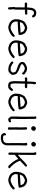

<svg xmlns="http://www.w3.org/2000/svg" viewBox="1895 -2636 920 4750"><g transform="rotate(90 2355.0 -261.0)"><path d="M185 0 165 -11Q157 -33 157 -58L158 -83Q158 -106 153 -125L161 -196Q161 -304 163 -411L80 -415L62 -413Q54 -417 50 -421Q43 -430 41 -445L53 -466Q62 -473 76 -473L163 -468Q167 -520 173 -573Q179 -626 224 -675Q255 -698 298 -698Q326 -698 361 -686Q389 -676 409 -637Q411 -628 411 -613Q402 -596 391 -594H376Q362 -596 356 -613L344 -631Q313 -642 297 -642Q284 -642 266 -634Q258 -631 252 -622Q227 -580 225 -545Q223 -510 219 -474L325 -477Q332 -475 336 -469Q342 -464 344 -458V-443Q342 -437 337.5 -432Q333 -427 308 -419Q230 -419 219 -417Q219 -306 218 -196L209 -125Q214 -100 214 -73Q214 -46 216 -21Q209 -8 196 -1Z M534 -294Q596 -300 660 -302Q724 -304 786 -310Q778 -358 747 -389Q694 -417 667 -417Q638 -417 559 -367Q541 -342 526 -294ZM654 -6Q628 -6 572 -27Q538 -40 509 -66Q455 -122 455 -193Q455 -331 528 -415Q565 -438 604 -457Q638 -474 687 -474Q770 -453 806 -408Q842 -351 849 -284L836 -263Q759 -248 677.5 -245.5Q596 -243 515 -238L513 -170Q526 -130 553 -101Q615 -62 675 -62Q767 -83 857 -164H872Q888 -159 892 -145V-129Q866 -92 828 -68Q731 -6 654 -6Z M1057 -294Q1119 -300 1183 -302Q1247 -304 1309 -310Q1301 -358 1270 -389Q1217 -417 1190 -417Q1161 -417 1082 -367Q1064 -342 1049 -294ZM1177 -6Q1151 -6 1095 -27Q1061 -40 1032 -66Q978 -122 978 -193Q978 -331 1051 -415Q1088 -438 1127 -457Q1161 -474 1210 -474Q1293 -453 1329 -408Q1365 -351 1372 -284L1359 -263Q1282 -248 1200.5 -245.5Q1119 -243 1038 -238L1036 -170Q1049 -130 1076 -101Q1138 -62 1198 -62Q1290 -83 1380 -164H1395Q1411 -159 1415 -145V-129Q1389 -92 1351 -68Q1254 -6 1177 -6Z M1713 -7 1701 -8H1686Q1591 -8 1512 -79Q1500 -93 1500 -105Q1500 -114 1509 -123Q1514 -129 1520 -130H1539Q1569 -95 1643 -67Q1653 -66 1661.5 -65Q1670 -64 1718 -64Q1737 -69 1750.5 -84Q1764 -99 1775 -112Q1775 -129 1771 -144Q1768 -152 1766 -162Q1762 -180 1742 -194Q1694 -219 1638.5 -235Q1583 -251 1539 -286Q1522 -305 1516.5 -321.5Q1511 -338 1511 -362Q1513 -378 1520 -391Q1536 -419 1604 -453Q1637 -471 1680 -471Q1716 -471 1746 -454.5Q1776 -438 1805 -416Q1826 -393 1826 -377Q1826 -360 1805 -349H1790Q1778 -353 1774 -364Q1768 -374 1760 -382Q1737 -393 1717 -403.5Q1697 -414 1673 -414Q1638 -414 1573 -368L1567 -347Q1570 -334 1573 -330.5Q1576 -327 1585 -318Q1640 -295 1696.5 -273Q1753 -251 1798 -217Q1832 -172 1832 -105Q1826 -81 1808 -63.5Q1790 -46 1773 -30Q1747 -7 1713 -7Z M2084 -3Q2063 -6 2044 -12Q2025 -18 2011 -38Q1995 -67 1993.5 -98.5Q1992 -130 1987 -163Q1987 -256 1993 -416L1944 -421Q1934 -414 1921 -414Q1900 -414 1893 -434V-453L1910 -473Q1924 -475 1936 -475Q1965 -473 1995 -473Q1999 -513 2000.5 -583.5Q2002 -654 2014 -689Q2022 -695 2038 -695L2058 -678Q2060 -670 2063 -663.5Q2066 -657 2066 -647Q2054 -620 2053.5 -561.5Q2053 -503 2052 -476Q2078 -473 2142 -473Q2157 -468 2162 -453V-437Q2155 -421 2132 -416H2078L2050 -421Q2043 -256 2043 -163Q2048 -139 2049 -114Q2050 -89 2059 -68Q2076 -59 2127 -59Q2154 -69 2185 -117Q2194 -122 2210 -122Q2224 -117 2228 -103V-79Q2206 -50 2193.5 -37.5Q2181 -25 2151 -6Z M2375 -294Q2437 -300 2501 -302Q2565 -304 2627 -310Q2619 -358 2588 -389Q2535 -417 2508 -417Q2479 -417 2400 -367Q2382 -342 2367 -294ZM2495 -6Q2469 -6 2413 -27Q2379 -40 2350 -66Q2296 -122 2296 -193Q2296 -331 2369 -415Q2406 -438 2445 -457Q2479 -474 2528 -474Q2611 -453 2647 -408Q2683 -351 2690 -284L2677 -263Q2600 -248 2518.5 -245.5Q2437 -243 2356 -238L2354 -170Q2367 -130 2394 -101Q2456 -62 2516 -62Q2608 -83 2698 -164H2713Q2729 -159 2733 -145V-129Q2707 -92 2669 -68Q2572 -6 2495 -6Z M2929 -4Q2905 -4 2872 -57Q2862 -73 2862 -93Q2863 -120 2863 -178V-243L2867 -294Q2867 -558 2865 -649L2858 -674L2868 -696L2881 -701Q2902 -701 2918 -690Q2922 -685 2922 -649Q2922 -471 2924 -294L2919 -91L2934 -64L2950 -62Q2966 -74 2987 -74Q2999 -70 3007 -54V-39Q2992 -9 2929 -4Z M3149 -572 3121 -585Q3114 -595 3107 -605Q3100 -615 3100 -626Q3101 -642 3108 -654.5Q3115 -667 3126 -676.5Q3137 -686 3148.5 -687Q3160 -688 3173 -688Q3185 -679 3196.5 -673Q3208 -667 3214 -653L3216 -622L3198 -590Q3180 -572 3149 -572ZM3154 3Q3142 3 3136 -4L3128 -24L3130 -54Q3130 -168 3129 -229L3132 -278Q3132 -402 3127 -444L3136 -467L3149 -472Q3168 -471 3184 -460Q3187 -455 3187 -419Q3187 -330 3189 -278L3186 -170Q3187 -62 3189 -52V-18Q3188 -11 3182 -5.5Q3176 0 3169 1.5Q3162 3 3154 3Z M3539 -573 3511 -586Q3504 -596 3496.5 -606Q3489 -616 3489 -627Q3492 -643 3498.5 -655.5Q3505 -668 3516 -677.5Q3527 -687 3538.5 -688Q3550 -689 3563 -689Q3574 -680 3586 -674Q3598 -668 3604 -654L3606 -623L3588 -591Q3568 -573 3539 -573ZM3406 179H3395Q3359 179 3334 172.5Q3309 166 3290 143Q3279 131 3276 117Q3273 103 3271 87Q3281 50 3314 50Q3320 53 3332 68Q3332 85 3328 102L3342 116Q3355 122 3381.5 122Q3408 122 3424 123Q3444 118 3464 113Q3484 108 3499 89Q3515 60 3521 35Q3521 -168 3519 -182Q3521 -208 3521 -416Q3512 -445 3512 -452Q3513 -458 3518.5 -463.5Q3524 -469 3526.5 -470.5Q3529 -472 3549 -474L3565 -472Q3579 -462 3579 -454V-437Q3575 -411 3575 35Q3571 97 3523 143Q3479 174 3406 179Z M4102 -4 4075 -19Q3953 -144 3913 -253Q3861 -207 3810 -166L3809 -26Q3806 -6 3774 -6Q3759 -12 3753 -33Q3754 -306 3758 -338V-645Q3744 -655 3744 -672L3745 -678L3760 -697L3790 -700L3810 -680L3814 -647Q3814 -338 3810 -241Q3880 -296 3942 -361.5Q4004 -427 4072 -472Q4088 -471 4094 -463Q4095 -460 4097.5 -455.5Q4100 -451 4100 -433Q4099 -428 4093 -421.5Q4087 -415 4080 -413Q4046 -386 4017 -355L3956 -296L3954 -290L3962 -284Q3994 -183 4104 -72Q4111 -69 4129 -53Q4143 -44 4143 -35Q4143 -21 4119 -6Z M4309 -294Q4371 -300 4435 -302Q4499 -304 4561 -310Q4553 -358 4522 -389Q4469 -417 4442 -417Q4413 -417 4334 -367Q4316 -342 4301 -294ZM4429 -6Q4403 -6 4347 -27Q4313 -40 4284 -66Q4230 -122 4230 -193Q4230 -331 4303 -415Q4340 -438 4379 -457Q4413 -474 4462 -474Q4545 -453 4581 -408Q4617 -351 4624 -284L4611 -263Q4534 -248 4452.5 -245.5Q4371 -243 4290 -238L4288 -170Q4301 -130 4328 -101Q4390 -62 4450 -62Q4542 -83 4632 -164H4647Q4663 -159 4667 -145V-129Q4641 -92 4603 -68Q4506 -6 4429 -6Z"/></g></svg>

Font: Yozai
Style: Regular
Weight: 400
Designer: LXGW / Y.OzVox
Foundry: LXGW / Y.OzVox
Version: Version 0.861;October 22, 2024